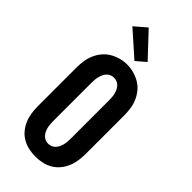

<svg xmlns="http://www.w3.org/2000/svg" viewBox="-306 -1045 1113 1113"><g transform="rotate(45 250.0 -489.0)"><path d="M250 8Q222 8 194.5 2Q167 -4 143 -18Q119 -32 101 -54Q83 -76 72.5 -101.5Q62 -127 58 -155Q54 -183 54 -210V-525Q54 -553 58 -580.5Q62 -608 73 -633.5Q84 -659 102 -681Q120 -703 144 -717Q168 -731 195 -738.5Q222 -746 250 -746Q278 -746 305 -738.5Q332 -731 356 -717Q380 -703 398 -681Q416 -659 427 -633.5Q438 -608 442 -580.5Q446 -553 446 -525V-210Q446 -183 442 -155Q438 -127 427.5 -101.5Q417 -76 399 -54Q381 -32 357 -18Q333 -4 305.5 2Q278 8 250 8ZM250 -97Q263 -97 274.5 -102Q286 -107 294.5 -116Q303 -125 308.5 -136.5Q314 -148 317 -160.5Q320 -173 321 -185.5Q322 -198 322 -210V-525Q322 -537 321 -550Q320 -563 317 -575Q314 -587 308.5 -598.5Q303 -610 294.5 -619.5Q286 -629 274 -633.5Q262 -638 249 -638Q236 -638 224.5 -633Q213 -628 204.5 -618.5Q196 -609 191 -597.5Q186 -586 183 -574Q180 -562 179 -549.5Q178 -537 178 -525V-210Q178 -198 179 -185.5Q180 -173 183 -160.5Q186 -148 191.5 -136.5Q197 -125 205.5 -116Q214 -107 225.5 -102Q237 -97 250 -97ZM265 -790 114 -924 186 -986 323 -840Z"/></g></svg>

Font: Iosevka Slab Extrabold
Style: Regular
Weight: 800
Monospace: yes
Designer: Belleve Invis
Foundry: Belleve Invis
Version: Version 11.1.1; ttfautohint (v1.8.3)